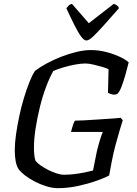

<svg xmlns="http://www.w3.org/2000/svg" viewBox="-20 -981 712 1001"><path d="M281 0Q253 0 221 -10Q189 -20 159.5 -35.5Q130 -51 108.5 -68Q87 -85 77 -99Q67 -114 62 -139Q57 -164 57 -198Q57 -234 63.5 -280Q70 -326 80.5 -375.5Q91 -425 105 -471Q119 -517 134 -554.5Q149 -592 163 -612Q188 -631 223 -650Q258 -669 297.5 -684.5Q337 -700 377.5 -710Q418 -720 454 -720Q493 -720 531 -710.5Q569 -701 601 -686.5Q633 -672 651 -656Q643 -623 633 -588Q623 -553 612.5 -526.5Q602 -500 591 -491Q577 -485 562.5 -489.5Q548 -494 543 -497L546 -620Q535 -626 512.5 -632.5Q490 -639 466 -644.5Q442 -650 425 -650Q403 -650 372.5 -644.5Q342 -639 311.5 -630Q281 -621 258 -611Q239 -578 220.5 -529Q202 -480 188 -423Q174 -366 165.5 -311Q157 -256 157 -212Q157 -190 159 -172Q161 -154 165 -143Q173 -132 190.5 -119.5Q208 -107 229.5 -96Q251 -85 273.5 -77.5Q296 -70 313 -70Q341 -70 369 -73.5Q397 -77 421.5 -82Q446 -87 465 -92L485 -192Q493 -225 501.5 -252.5Q510 -280 516 -293H350Q355 -313 360.5 -329.5Q366 -346 371 -352Q387 -352 417 -353.5Q447 -355 482.5 -357.5Q518 -360 552 -362Q586 -364 609 -367L620 -354Q614 -335 604 -302Q594 -269 582.5 -226Q571 -183 562 -136L549 -66Q527 -54 483.5 -38.5Q440 -23 387 -11.5Q334 0 281 0ZM430 -770Q418 -770 402.5 -791Q387 -812 368 -850Q349 -888 326 -938Q332 -945 337.5 -951.5Q343 -958 355 -961L443 -860L573 -961Q585 -957 592 -951Q599 -945 600 -938Q556 -888 522.5 -850.5Q489 -813 466.5 -791.5Q444 -770 430 -770Z"/></svg>

Font: Texturina Medium 12pt
Style: Italic
Weight: 400
Italic angle: -11°
Version: Version 1.002